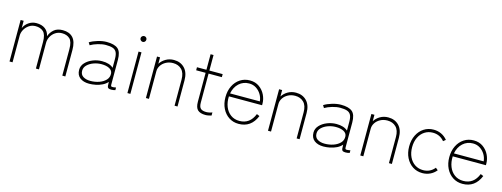

<svg xmlns="http://www.w3.org/2000/svg" viewBox="-17 -1393 5589 2136"><g transform="rotate(15 2777.5 -325.0)"><path d="M81 0V-478H116V-394Q133 -435 172.5 -462.5Q212 -490 261 -490Q324 -490 362.5 -461Q401 -432 411 -380Q428 -427 465 -458.5Q502 -490 565 -490Q642 -490 683 -445Q724 -400 724 -305V0H689V-305Q689 -392 655 -423.5Q621 -455 565 -455Q522 -455 489 -433Q456 -411 438 -377Q420 -343 420 -306V0H385V-305Q385 -392 351 -423.5Q317 -455 261 -455Q218 -455 185 -432Q152 -409 134 -375.5Q116 -342 116 -308V0Z M999 10Q933 10 893 -21Q853 -52 853 -112Q853 -158 886 -193.5Q919 -229 970.5 -249.5Q1022 -270 1077 -270Q1163 -270 1207 -229V-330Q1207 -382 1193 -408.5Q1179 -435 1149 -445Q1119 -455 1070 -455Q1030 -455 980 -440.5Q930 -426 895 -405L877 -434Q915 -458 969.5 -474Q1024 -490 1070 -490Q1159 -490 1200 -456Q1241 -422 1241 -330V-44Q1241 -25 1252.5 -22.5Q1264 -20 1301 -27V3Q1293 6 1279 8Q1265 10 1255 10Q1231 10 1221 3.5Q1211 -3 1209 -20Q1207 -37 1207 -67Q1184 -40 1149 -23Q1114 -6 1074.5 2Q1035 10 999 10ZM1004 -24Q1058 -24 1105 -40.5Q1152 -57 1181 -88Q1210 -119 1207 -164Q1204 -199 1169 -217.5Q1134 -236 1078 -236Q1033 -236 989.5 -220.5Q946 -205 917 -177Q888 -149 888 -111Q888 -66 921 -45Q954 -24 1004 -24Z M1439 0V-478H1473V0ZM1456 -594Q1443 -594 1432.5 -604Q1422 -614 1422 -628Q1422 -642 1432.5 -651.5Q1443 -661 1456 -661Q1470 -661 1479.5 -651.5Q1489 -642 1489 -628Q1489 -614 1479.5 -604Q1470 -594 1456 -594Z M1652 0V-478H1687V-404Q1710 -441 1751.5 -465.5Q1793 -490 1845 -490Q1922 -490 1969 -440.5Q2016 -391 2016 -301V0H1982V-301Q1982 -378 1944 -416Q1906 -454 1845 -454Q1799 -454 1763 -434.5Q1727 -415 1707 -384Q1687 -353 1687 -318V0Z M2340 11Q2279 11 2250 -16Q2221 -43 2221 -110V-443H2112V-478H2221V-657H2255V-478H2408V-443H2255V-110Q2255 -60 2275.5 -41.5Q2296 -23 2340 -23Q2356 -23 2375.5 -27Q2395 -31 2408 -37V-1Q2395 3 2376 7Q2357 11 2340 11Z M2721 11Q2658 11 2609 -21Q2560 -53 2532 -109.5Q2504 -166 2504 -239Q2504 -312 2532 -368.5Q2560 -425 2609 -457Q2658 -489 2721 -489Q2784 -489 2829 -456.5Q2874 -424 2897.5 -375Q2921 -326 2921 -275V-257H2539Q2536 -191 2557 -138Q2578 -85 2620.5 -54Q2663 -23 2721 -23Q2842 -23 2891 -147L2924 -133Q2865 11 2721 11ZM2543 -292H2886Q2882 -335 2860 -371.5Q2838 -408 2802.5 -431Q2767 -454 2721 -454Q2653 -454 2605 -410Q2557 -366 2543 -292Z M3058 0V-478H3093V-404Q3116 -441 3157.5 -465.5Q3199 -490 3251 -490Q3328 -490 3375 -440.5Q3422 -391 3422 -301V0H3388V-301Q3388 -378 3350 -416Q3312 -454 3251 -454Q3205 -454 3169 -434.5Q3133 -415 3113 -384Q3093 -353 3093 -318V0Z M3698 10Q3632 10 3592 -21Q3552 -52 3552 -112Q3552 -158 3585 -193.5Q3618 -229 3669.5 -249.5Q3721 -270 3776 -270Q3862 -270 3906 -229V-330Q3906 -382 3892 -408.5Q3878 -435 3848 -445Q3818 -455 3769 -455Q3729 -455 3679 -440.5Q3629 -426 3594 -405L3576 -434Q3614 -458 3668.5 -474Q3723 -490 3769 -490Q3858 -490 3899 -456Q3940 -422 3940 -330V-44Q3940 -25 3951.5 -22.5Q3963 -20 4000 -27V3Q3992 6 3978 8Q3964 10 3954 10Q3930 10 3920 3.5Q3910 -3 3908 -20Q3906 -37 3906 -67Q3883 -40 3848 -23Q3813 -6 3773.5 2Q3734 10 3698 10ZM3703 -24Q3757 -24 3804 -40.5Q3851 -57 3880 -88Q3909 -119 3906 -164Q3903 -199 3868 -217.5Q3833 -236 3777 -236Q3732 -236 3688.5 -220.5Q3645 -205 3616 -177Q3587 -149 3587 -111Q3587 -66 3620 -45Q3653 -24 3703 -24Z M4121 0V-478H4156V-404Q4179 -441 4220.5 -465.5Q4262 -490 4314 -490Q4391 -490 4438 -440.5Q4485 -391 4485 -301V0H4451V-301Q4451 -378 4413 -416Q4375 -454 4314 -454Q4268 -454 4232 -434.5Q4196 -415 4176 -384Q4156 -353 4156 -318V0Z M4837 11Q4774 11 4725 -21Q4676 -53 4648 -109.5Q4620 -166 4620 -239Q4620 -312 4648 -368.5Q4676 -425 4725 -457Q4774 -489 4837 -489Q4884 -489 4925 -470Q4966 -451 4996 -414L4969 -392Q4918 -454 4837 -454Q4784 -454 4742.5 -427Q4701 -400 4677.5 -351.5Q4654 -303 4654 -239Q4654 -175 4677.5 -126Q4701 -77 4742.5 -50Q4784 -23 4837 -23Q4918 -23 4969 -86L4996 -64Q4966 -27 4925 -8Q4884 11 4837 11Z M5299 11Q5236 11 5187 -21Q5138 -53 5110 -109.5Q5082 -166 5082 -239Q5082 -312 5110 -368.5Q5138 -425 5187 -457Q5236 -489 5299 -489Q5362 -489 5407 -456.5Q5452 -424 5475.5 -375Q5499 -326 5499 -275V-257H5117Q5114 -191 5135 -138Q5156 -85 5198.5 -54Q5241 -23 5299 -23Q5420 -23 5469 -147L5502 -133Q5443 11 5299 11ZM5121 -292H5464Q5460 -335 5438 -371.5Q5416 -408 5380.5 -431Q5345 -454 5299 -454Q5231 -454 5183 -410Q5135 -366 5121 -292Z"/></g></svg>

Font: Zen Kaku Gothic Antique Light
Style: Regular
Weight: 300
Designer: Yoshimichi Ohira
Foundry: Positype
Version: Version 1.001